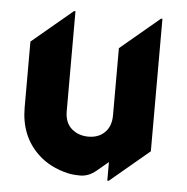

<svg xmlns="http://www.w3.org/2000/svg" viewBox="-46 -602 648 666"><g transform="rotate(5 278.5 -269.0)"><path d="M356.4 19.5H351.6V-45.4L312 -12.2Q285.6 9.8 256.8 9.8Q231.4 9.8 213.9 5.9Q149.9 -8.8 107.9 -48.8Q43.9 -109.9 43.9 -208.5V-438L185.5 -556.6H190.4V-208.5Q190.4 -168.5 214.4 -147.5Q238.3 -127 272.5 -127Q307.6 -127 328.6 -147.5Q351.6 -168.9 351.6 -208.5V-441.9L488.3 -556.6H493.2V-95.2Z"/></g></svg>

Font: Gothica
Style: Bold
Weight: 700
Designer: Wojciech Kalinowski "wmk69" (wmk69@o2.pl)
Foundry: Wojciech Kalinowski "wmk69" (wmk69@o2.pl)
Version: Version 2.1.0; 2021-05-14